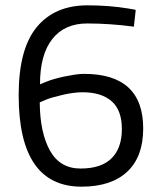

<svg xmlns="http://www.w3.org/2000/svg" viewBox="-20 -690 600 720"><path d="M489 -653 482 -590Q392 -602 307 -602Q222 -602 176 -543.5Q130 -485 130 -374L155 -384Q167 -389 184.5 -394Q202 -399 221 -403Q240 -407 259.5 -410Q279 -413 295 -413Q517 -413 517 -208Q517 -102 457 -46Q397 10 286 10Q50 10 50 -333Q50 -506 117.5 -588Q185 -670 308 -670Q389 -670 462 -658ZM290 -344Q273 -344 254 -341.5Q235 -339 216 -334.5Q197 -330 180.5 -325.5Q164 -321 152 -316L129 -306Q130 -192 167.5 -125Q205 -58 282 -58Q360 -58 398.5 -96.5Q437 -135 437 -206Q437 -277 398.5 -310.5Q360 -344 290 -344Z"/></svg>

Font: Sunflower Light
Style: Regular
Weight: 300
Designer: JIKJI
Foundry: JIKJI
Version: Version 1.00